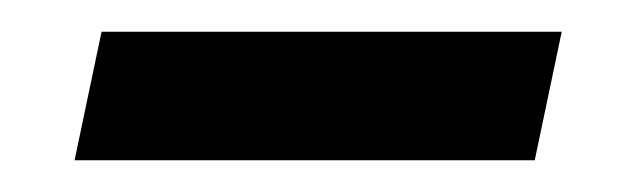

<svg xmlns="http://www.w3.org/2000/svg" viewBox="-20 -309 401 121"><path d="M27 -208 44 -289H334L317 -208Z"/></svg>

Font: Atkinson Hyperlegible Next
Style: Italic
Weight: 400
Italic angle: -12°
Designer: Elliott Scott, Megan Eiswerth, Linus Boman, Theodore Petrosky, Letters from Sweden
Foundry: Applied Design Works, Letters from Sweden
Version: Version 2.001